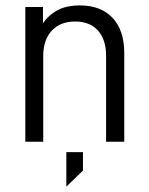

<svg xmlns="http://www.w3.org/2000/svg" viewBox="-20 -533 561 722"><path d="M75.2 -506.8H141.6V-445.3Q163.1 -477.5 199.2 -496.1Q216.8 -504.9 237.3 -508.8Q257.8 -512.7 279.3 -512.7Q359.4 -512.7 403.3 -465.8Q447.3 -418.9 447.3 -333V0H378.9V-323.2Q378.9 -384.8 347.7 -418.9Q317.4 -452.1 261.7 -452.1Q208 -452.1 175.8 -418.9Q142.6 -383.8 142.6 -323.2V0H75.2ZM229.5 39.1H292V108.4L229.5 168.9Z"/></svg>

Font: Dinish
Style: Regular
Weight: 400
Designer: Bert Driehuis
Foundry: Playbeing
Version: Version 3.006; git-39231f3c-release